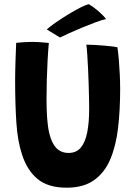

<svg xmlns="http://www.w3.org/2000/svg" viewBox="-20 -877 646 914"><path d="M297 16.5Q209 16.5 158.8 -25Q108.5 -66.5 84.5 -142.5Q63.5 -206 57.8 -294.8Q52 -383.5 52 -494.5Q52 -516 52.5 -539.5Q53 -563 53.8 -587Q54.5 -611 55.5 -633Q56.5 -655 57 -673Q75 -675 93.2 -676.2Q111.5 -677.5 128.5 -677.5Q151 -677.5 173.2 -676Q195.5 -674.5 212.5 -672.5Q209 -634 206.5 -588.2Q204 -542.5 202.8 -495.8Q201.5 -449 201.5 -405.5Q201.5 -353.5 204.5 -313Q207.5 -272.5 214.5 -243Q226 -195 248.5 -172Q271 -149 306.5 -149Q343.5 -149 364.8 -174.5Q386 -200 395.2 -247Q404.5 -294 404.5 -358.5Q404.5 -379 403.8 -410.5Q403 -442 402 -478.2Q401 -514.5 399.2 -550.5Q397.5 -586.5 395.5 -616.2Q393.5 -646 391 -664.5Q408.5 -664.5 431.5 -663Q454.5 -661.5 477 -659.8Q499.5 -658 516.5 -655.8Q533.5 -653.5 539 -652Q543 -624.5 545.8 -591.5Q548.5 -558.5 550.2 -523Q552 -487.5 552 -452.5Q552 -353 542 -267.8Q532 -182.5 505 -118.8Q478 -55 427.5 -19.2Q377 16.5 297 16.5ZM403 -857Q422.5 -845.5 440.2 -830.8Q458 -816 469.8 -803.8Q481.5 -791.5 484.5 -786.5Q465 -782 434 -770.5Q403 -759 369.2 -745Q335.5 -731 307.5 -718.2Q279.5 -705.5 265.5 -698.5L202.5 -737Q219.5 -752 247.8 -771.5Q276 -791 307 -809.8Q338 -828.5 364.2 -841.8Q390.5 -855 403 -857Z"/></svg>

Font: Grandstander Thin SemiBold
Style: Regular
Weight: 600
Version: Version 1.200